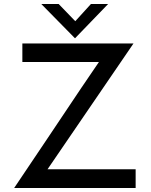

<svg xmlns="http://www.w3.org/2000/svg" viewBox="-20 -940 753 960"><path d="M658.2 -93.8V0H50.8L220.7 -252.9Q424.8 -558.6 474.6 -629.9H91.8V-722.7H647.5L217.8 -93.8ZM520.5 -919.9 355.5 -749H354.5L186.5 -919.9H273.4L356.4 -834L434.6 -919.9Z"/></svg>

Font: Josefin Sans CFJ
Style: Regular
Weight: 400
Designer: Santiago Orozco
Foundry: Typemade
Version: Version 2.000